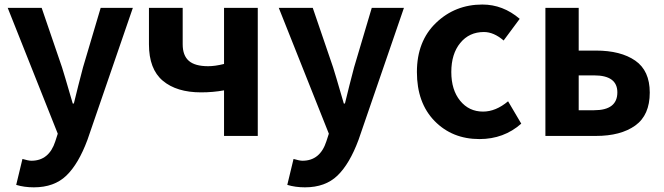

<svg xmlns="http://www.w3.org/2000/svg" viewBox="-20 -594 2901 839"><path d="M127.9 224.6Q85.9 224.6 50.8 213.9L78.1 100.6Q104.5 108.4 117.2 108.4Q194.3 108.4 221.7 23.4L232.4 -9.8L13.7 -559.6H162.1L251 -299.8Q257.8 -279.3 297.9 -141.6H302.7Q308.6 -168 322.3 -220.7Q335.9 -273.4 342.8 -299.8L419.9 -559.6H560.5L362.3 16.6Q323.2 122.1 270 173.3Q216.8 224.6 127.9 224.6Z M959 0V-199.2Q911.1 -190.4 858.4 -190.4Q752 -190.4 691.4 -241.2Q630.9 -292 630.9 -400.4V-559.6H778.3V-400.4Q778.3 -351.6 805.2 -328.1Q832 -304.7 889.6 -304.7Q919.9 -304.7 959 -314.5V-559.6H1106.4V0Z M1312.5 224.6Q1270.5 224.6 1235.4 213.9L1262.7 100.6Q1289.1 108.4 1301.8 108.4Q1378.9 108.4 1406.2 23.4L1417 -9.8L1198.2 -559.6H1346.7L1435.5 -299.8Q1442.4 -279.3 1482.4 -141.6H1487.3Q1493.2 -168 1506.8 -220.7Q1520.5 -273.4 1527.3 -299.8L1604.5 -559.6H1745.1L1546.9 16.6Q1507.8 122.1 1454.6 173.3Q1401.4 224.6 1312.5 224.6Z M2075.2 13.7Q1956.1 13.7 1878.9 -65.4Q1801.8 -144.5 1801.8 -279.3Q1801.8 -414.1 1885.3 -494.1Q1968.8 -574.2 2087.9 -574.2Q2177.7 -574.2 2251 -511.7L2180.7 -417Q2137.7 -454.1 2094.7 -454.1Q2030.3 -454.1 1991.2 -406.2Q1952.1 -358.4 1952.1 -279.3Q1952.1 -201.2 1990.7 -153.8Q2029.3 -106.4 2090.8 -106.4Q2146.5 -106.4 2200.2 -151.4L2257.8 -53.7Q2181.6 13.7 2075.2 13.7Z M2363.3 0V-559.6H2508.8V-373H2584Q2692.4 -373 2755.9 -329.1Q2819.3 -285.2 2819.3 -189.5Q2819.3 -90.8 2755.9 -45.4Q2692.4 0 2584 0ZM2508.8 -112.3H2576.2Q2677.7 -112.3 2677.7 -190.4Q2677.7 -264.6 2576.2 -264.6H2508.8Z"/></svg>

Font: Nasu
Style: Bold
Weight: 700
Designer: Ryoko NISHIZUKA (kana &amp; ideographs); Paul D. Hunt (Latin, Greek &amp; Cyrillic); Wenlong ZHANG (bopomofo); Sandoll C
Version: Version 2014.1215